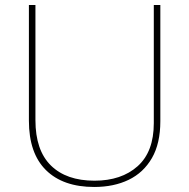

<svg xmlns="http://www.w3.org/2000/svg" viewBox="-20 -734 752 764"><path d="M618 -252Q618 -163 584.5 -105Q551 -47 492 -18.5Q433 10 355 10Q231 10 163 -57Q95 -124 95 -254V-714H121V-256Q121 -136 182.5 -75.5Q244 -15 356 -15Q463 -15 527.5 -72.5Q592 -130 592 -244V-714H618Z"/></svg>

Font: Noto Sans Sinhala UI Thin
Style: Regular
Weight: 100
Designer: Jelle Bosma - Monotype Design Team
Foundry: Monotype Imaging Inc.
Version: Version 2.006; ttfautohint (v1.8.4.7-5d5b)